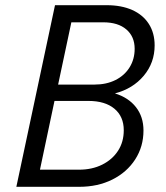

<svg xmlns="http://www.w3.org/2000/svg" viewBox="-20 -720 640 740"><path d="M43 0 192 -700H391Q448 -700 489.5 -681.5Q531 -663 553.5 -628Q576 -593 576 -545Q576 -478 534 -428Q492 -378 423 -360Q475 -344 504 -307Q533 -270 533 -217Q533 -155 501 -105.5Q469 -56 413 -28Q357 0 285 0ZM204 -394H344Q390 -394 425 -411.5Q460 -429 479.5 -460.5Q499 -492 499 -532Q499 -579 467 -606.5Q435 -634 378 -634H255ZM134 -66H284Q335 -66 374 -85.5Q413 -105 435 -139Q457 -173 457 -218Q457 -271 421 -301Q385 -331 321 -331H190Z"/></svg>

Font: Red Hat Mono
Style: Italic
Weight: 300
Italic angle: -12°
Monospace: yes
Designer: Pentagram, MCKL
Foundry: Pentagram, MCKL
Version: Version 1.023